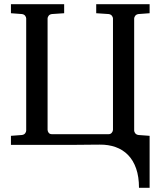

<svg xmlns="http://www.w3.org/2000/svg" viewBox="-20 -691 766 916"><path d="M643.1 205.1Q643.1 151.9 629.4 112.8Q615.7 73.7 590.8 48.3Q565.9 22.9 531.5 10.7Q497.1 -1.5 456.1 -1Q433.1 -1 418.7 -0.7Q404.3 -0.5 392.6 -0.5Q380.9 -0.5 369.6 -0.2Q358.4 0 342.3 0H32.2V-43L84 -46.9Q95.2 -48.3 100.1 -55.2Q105 -62 105 -67.9V-603Q105 -608.9 100.1 -615.7Q95.2 -622.6 84 -624L32.2 -627.9V-670.9H286.1V-627.9L228 -624Q216.8 -622.6 211.9 -615.7Q207 -608.9 207 -603V-71.8Q207 -64.9 211.9 -57.9Q216.8 -50.8 228 -50.8H498Q507.8 -50.8 513.4 -57.9Q519 -64.9 519 -71.8V-603Q519 -608.9 513.9 -615.7Q508.8 -622.6 498 -624L439 -627.9V-670.9H693.8V-627.9L641.1 -624Q630.4 -622.6 625.2 -615.7Q620.1 -608.9 620.1 -603V-67.9Q620.1 -62 625.2 -55.2Q630.4 -48.3 641.1 -46.9L693.8 -43V205.1Z"/></svg>

Font: Charis SIL Cyr
Style: Regular
Weight: 400
Foundry: SIL International
Version: Version 5.000